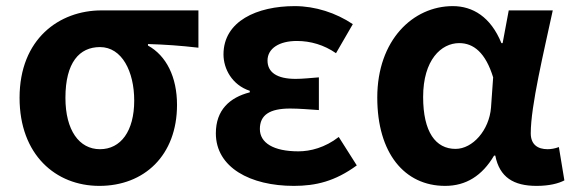

<svg xmlns="http://www.w3.org/2000/svg" viewBox="-20 -594 1874 628"><path d="M305 14C452 14 559 -86 559 -251C559 -342 524 -412 464 -445V-450C524 -448 567 -445 629 -438V-560H312C174 -560 44 -467 44 -274C44 -88 162 14 305 14ZM307 -106C239 -106 194 -168 194 -274C194 -390 240 -440 307 -440C379 -440 419 -360 419 -265C419 -165 375 -106 307 -106Z M941 14C1013 14 1076 -1 1147 -53L1088 -146C1043 -111 995 -99 956 -99C874 -99 830 -127 830 -172C830 -218 862 -239 929 -239C959 -239 991 -236 1023 -234V-341C997 -339 970 -336 947 -336C885 -336 855 -358 855 -396C855 -436 894 -460 951 -460C996 -460 1040 -447 1079 -420L1134 -515C1079 -552 1011 -574 944 -574C821 -574 711 -525 711 -416C711 -369 739 -316 797 -297V-292C731 -275 686 -234 686 -158C686 -46 799 14 941 14Z M1436 14C1504 14 1557 -19 1596 -85H1600C1614 -14 1660 14 1735 14C1777 14 1807 6 1826 -4L1808 -113C1795 -108 1782 -106 1771 -106C1739 -106 1716 -121 1716 -158C1716 -248 1759 -425 1788 -560H1644L1624 -453H1620C1585 -539 1526 -574 1461 -574C1331 -574 1214 -463 1214 -275C1214 -93 1303 14 1436 14ZM1470 -107C1405 -107 1364 -162 1364 -277C1364 -398 1423 -453 1482 -453C1529 -453 1568 -422 1593 -341L1586 -242C1580 -168 1526 -107 1470 -107Z"/></svg>

Font: Noto Sans KR Bold
Style: Regular
Weight: 700
Designer: Ryoko NISHIZUKA  (kana & ideographs); Paul D. Hunt (Latin, Greek & Cyrillic); Wenlong ZHANG  (bopomofo); Sandoll Communi
Foundry: Adobe Systems Incorporated
Version: Version 1.004;PS 1.004;hotconv 1.0.82;makeotf.lib2.5.63406